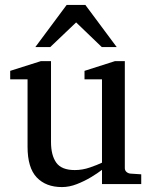

<svg xmlns="http://www.w3.org/2000/svg" viewBox="-20 -740 609 772"><path d="M449.2 -550.8H389.2L286.1 -649.9L182.1 -550.8H122.1L248 -720.2H323.2ZM547.9 0H390.1V-57.1Q373 -43.9 346.4 -27.8Q319.8 -11.7 289.3 0.2Q258.8 12.2 229 12.2Q164.6 12.2 127.7 -26.6Q90.8 -65.4 90.8 -149.9V-420.9H21V-455.1L144 -494.1H185.1V-168.9Q185.1 -115.7 206.3 -85.9Q227.5 -56.2 280.8 -56.2Q311.5 -56.2 341.8 -66.7Q372.1 -77.1 390.1 -85.9V-420.9H319.8V-455.1L441.9 -494.1H481.9V-64Q481.9 -54.7 488.5 -48.8Q495.1 -43 503.9 -42L547.9 -39.1Z"/></svg>

Font: Abyssinica SIL
Style: Regular
Weight: 400
Designer: Victor Gaultney and Lorna Evans
Foundry: SIL International
Version: Version 2.100